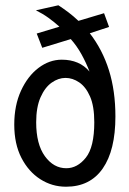

<svg xmlns="http://www.w3.org/2000/svg" viewBox="-20 -694 490 727"><path d="M230 13Q177 13 132.5 -15.5Q88 -44 61 -96.5Q34 -149 34 -222Q34 -295 59.5 -350.5Q85 -406 126 -437Q167 -468 214 -468Q281 -468 319 -423Q306 -457 288.5 -488.5Q271 -520 248 -546L140 -513L119 -567L205 -593Q185 -611 163.5 -626.5Q142 -642 116 -655L201 -674Q221 -661 239.5 -647Q258 -633 277 -615L374 -644L393 -592L320 -568Q368 -506 392.5 -428Q417 -350 417 -253Q417 -125 369 -56Q321 13 230 13ZM231 -57Q273 -57 305 -97Q337 -137 337 -231Q337 -292 321 -328.5Q305 -365 280 -382Q255 -399 228 -399Q201 -399 175.5 -381Q150 -363 133.5 -325.5Q117 -288 117 -231Q117 -148 150 -102.5Q183 -57 231 -57Z"/></svg>

Font: Inconsolata SemiCondensed Medium
Style: Regular
Weight: 500
Width: 4
Monospace: yes
Designer: Raph Levien, Cyreal, Brenton Simpson
Foundry: Raph Levien, Cyreal, Google
Version: Version 3.001; ttfautohint (v1.8.2.53-6de2)